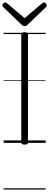

<svg xmlns="http://www.w3.org/2000/svg" viewBox="-29 -1149 396 1544"><path d="M169 14Q155 14 148.5 9.5Q142 5 142 -5V-871Q142 -881 148.5 -885.5Q155 -890 169 -890Q182 -890 189 -885.5Q196 -881 196 -871V-5Q196 5 190 9.5Q184 14 169 14ZM325 -1129Q333 -1129 340 -1121.5Q347 -1114 347 -1105Q347 -1103 346.5 -1100Q346 -1097 342 -1093L194 -951Q189 -946 183.5 -942.5Q178 -939 169 -939Q160 -939 155 -942.5Q150 -946 144 -951L-4 -1093Q-8 -1097 -8.5 -1100.5Q-9 -1104 -9 -1106Q-9 -1115 -1.5 -1122Q6 -1129 13 -1129Q18 -1129 22 -1126.5Q26 -1124 30 -1121L169 -1003L308 -1121Q313 -1124 316.5 -1126.5Q320 -1129 325 -1129ZM0 365H338V375H0ZM0 -20H338V0H0ZM0 -505H338V-500H0ZM0 -885H338V-875H0Z"/></svg>

Font: Playwrite GB S Guides
Style: Regular
Weight: 400
Designer: Veronika Burian, José Scaglione
Foundry: TypeTogether
Version: Version 1.003